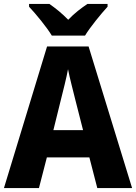

<svg xmlns="http://www.w3.org/2000/svg" viewBox="-20 -951 688 971"><path d="M242 -771H410C436 -814 491 -881 524 -917V-931H422C391 -910 357 -885 325 -851C293 -884 260 -910 230 -931H127V-917C161 -881 217 -813 242 -771ZM472 0H648L428 -716H218L0 0H177L217 -155H432ZM360 -450 400 -293H250L289 -451C298 -487 317 -561 324 -601C332 -559 350 -491 360 -450Z"/></svg>

Font: Noto Sans Sinhala UI SemiCondensed ExtraBold
Style: Regular
Weight: 800
Width: 4
Designer: Jelle Bosma - Monotype Design Team
Foundry: Monotype Imaging Inc.
Version: Version 2.006